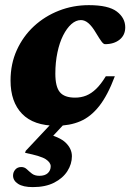

<svg xmlns="http://www.w3.org/2000/svg" viewBox="-20 -486 519 765"><path d="M111 259.5Q72 259.5 52 246.5Q32 233.5 32 213.5Q32 200 40.8 189.8Q49.5 179.5 65 179.5Q77.5 179.5 86.8 188.2Q96 197 107.2 205.8Q118.5 214.5 137 214.5Q159 214.5 170.5 203.8Q182 193 182 176.5Q182 161.5 162.5 148.5Q143 135.5 80 123L82.5 115L213.5 -24.5H266L141 109.5L156 44.5Q218 59 242.2 83Q266.5 107 266.5 136.5Q266.5 167.5 248.5 195.8Q230.5 224 195.8 241.8Q161 259.5 111 259.5ZM302.5 -406Q282.5 -406 264.2 -389.8Q246 -373.5 231.5 -344.8Q217 -316 208.8 -276.8Q200.5 -237.5 200.5 -192.5Q200.5 -140.5 218.5 -118.8Q236.5 -97 279 -97Q303 -97 323.5 -105.2Q344 -113.5 363 -131.8Q382 -150 401.5 -182H437.5Q409 -106 375.2 -63.2Q341.5 -20.5 299.8 -2.8Q258 15 205 15Q114 15 68 -32.5Q22 -80 22 -165Q22 -231.5 47 -286.5Q72 -341.5 115.2 -381.5Q158.5 -421.5 214.8 -443.5Q271 -465.5 334 -465.5Q412 -465.5 445.5 -440Q479 -414.5 479 -377Q479 -346 456.5 -328Q434 -310 398.5 -310Q392.5 -310 384.8 -320.2Q377 -330.5 362 -355.5Q347 -381 332.5 -393.5Q318 -406 302.5 -406Z"/></svg>

Font: Newsreader 16pt 16pt ExtraBold
Style: Italic
Weight: 800
Italic angle: -17°
Version: Version 1.003